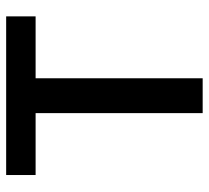

<svg xmlns="http://www.w3.org/2000/svg" viewBox="-48 -646 694 639"><g transform="rotate(-90 299.5 -327.0)"><path d="M242 0H358V-556H564V-654H36V-556H242Z"/></g></svg>

Font: Source Code Pro Semibold
Style: Regular
Weight: 600
Monospace: yes
Designer: Paul D. Hunt
Foundry: Adobe Systems Incorporated
Version: Version 1.017;PS 1.000;hotconv 1.0.70;makeotf.lib2.5.5900